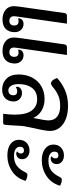

<svg xmlns="http://www.w3.org/2000/svg" viewBox="530 -1156 635 1734"><g transform="rotate(90 847.0 -288.5)"><path d="M35 -97Q35 -107 37 -123Q39 -139 40 -149L97 -552Q101 -576 120 -576H193L132 -147Q126 -109 126 -98Q126 -78 137 -67Q148 -56 167 -56Q188 -56 199 -68Q210 -80 210 -101Q210 -119 200.5 -129Q191 -139 174 -139Q157 -139 145 -135V-142Q147 -161 160 -172.5Q173 -184 196 -184Q228 -184 249 -161.5Q270 -139 270 -105Q270 -53 241 -23.5Q212 6 155 6Q103 6 69 -21.5Q35 -49 35 -97ZM318 -97Q318 -107 320 -123Q322 -139 323 -149L380 -552Q384 -576 403 -576H476L415 -147Q409 -109 409 -98Q409 -78 420 -67Q431 -56 450 -56Q471 -56 482 -68Q493 -80 493 -101Q493 -119 483.5 -129Q474 -139 457 -139Q440 -139 428 -135V-142Q430 -161 443 -172.5Q456 -184 479 -184Q511 -184 532 -161.5Q553 -139 553 -105Q553 -53 524 -23.5Q495 6 438 6Q386 6 352 -21.5Q318 -49 318 -97Z M1162 -423Q1162 -382 1135 -268Q1123 -212 1119 -187Q1116 -165 1112 -87Q1111 -73 1110 -54.5Q1109 -36 1107 -19Q1104 0 1091 0H1007Q1015 -61 1015 -104Q1015 -207 978.5 -257Q942 -307 876 -307Q809 -307 774 -261.5Q739 -216 739 -141Q739 -97 754.5 -72Q770 -47 795 -47Q818 -47 829 -59.5Q840 -72 840 -94Q840 -109 831 -118Q822 -127 805 -127Q786 -127 765 -114Q763 -120 763 -127Q763 -145 779 -157.5Q795 -170 820 -170Q852 -170 874 -148.5Q896 -127 896 -96Q896 -48 867.5 -19.5Q839 9 789 9Q730 9 691 -29Q652 -67 652 -139Q652 -208 680 -261.5Q708 -315 758 -344.5Q808 -374 872 -374Q936 -374 980.5 -346Q1025 -318 1045 -271Q1067 -381 1067 -409Q1067 -460 1033 -487.5Q999 -515 936 -515Q880 -515 839 -496.5Q798 -478 757 -442Q751 -438 745 -435Q739 -432 732 -432Q719 -432 705 -447.5Q691 -463 684 -487Q728 -529 791.5 -557.5Q855 -586 937 -586Q1001 -586 1052.5 -566.5Q1104 -547 1133 -510Q1162 -473 1162 -423Z M1285 -453Q1285 -498 1313.5 -523.5Q1342 -549 1383 -549Q1417 -549 1439 -531Q1461 -513 1461 -484Q1461 -457 1446 -443Q1431 -429 1410 -429Q1404 -429 1398 -432Q1392 -435 1390 -438Q1410 -449 1410 -473Q1410 -485 1403 -492Q1396 -499 1384 -499Q1349 -499 1349 -463Q1349 -438 1370.5 -423.5Q1392 -409 1432 -409Q1484 -409 1518 -433.5Q1552 -458 1576 -507Q1582 -520 1588 -525Q1594 -530 1602 -530Q1615 -530 1631 -525Q1647 -520 1657 -514Q1634 -435 1570 -392Q1506 -349 1426 -349Q1362 -349 1323.5 -378Q1285 -407 1285 -453ZM1242 -141Q1242 -187 1270 -212.5Q1298 -238 1339 -238Q1373 -238 1395 -220Q1417 -202 1417 -173Q1417 -146 1402 -132Q1387 -118 1366 -118Q1360 -118 1354 -120.5Q1348 -123 1346 -126Q1366 -139 1366 -161Q1366 -173 1359 -180.5Q1352 -188 1340 -188Q1305 -188 1305 -152Q1305 -127 1326.5 -112.5Q1348 -98 1388 -98Q1441 -98 1475 -122.5Q1509 -147 1533 -196Q1539 -208 1545 -213.5Q1551 -219 1559 -219Q1571 -219 1587 -214Q1603 -209 1613 -203Q1591 -124 1527 -81Q1463 -38 1383 -38Q1318 -38 1280 -66.5Q1242 -95 1242 -141Z"/></g></svg>

Font: Krub Medium
Style: Italic
Weight: 500
Italic angle: -8°
Designer: Ekaluck Peanpanawate
Foundry: Cadson Demak Co.,Ltd.
Version: Version 1.000; ttfautohint (v1.6)